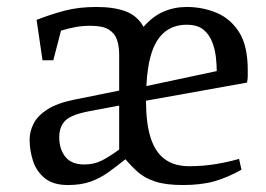

<svg xmlns="http://www.w3.org/2000/svg" viewBox="-20 -520 762 551"><path d="M175 11Q132 11 108 -9Q84 -29 74.5 -59Q65 -89 65 -119Q65 -143 76.5 -165.5Q88 -188 116 -206Q144 -224 193 -234L322 -260V-363Q322 -388 315.5 -406.5Q309 -425 291.5 -435.5Q274 -446 240 -446Q217 -446 197.5 -442.5Q178 -439 155 -432L133 -347H102L85 -463Q126 -479 166 -489.5Q206 -500 257 -500Q307 -500 340.5 -487.5Q374 -475 392 -443Q418 -473 449 -486.5Q480 -500 516 -500Q561 -500 601 -483.5Q641 -467 666 -428Q691 -389 691 -319Q691 -309 691 -301.5Q691 -294 689 -283L399 -231Q399 -167 412 -125.5Q425 -84 452.5 -63.5Q480 -43 523 -43Q562 -43 598.5 -49Q635 -55 666 -64L673 -33Q634 -11 596 0Q558 11 505 11Q456 11 425.5 1Q395 -9 376 -26Q357 -43 340 -63Q315 -43 291.5 -26Q268 -9 240.5 1Q213 11 175 11ZM222 -48Q250 -48 272.5 -59.5Q295 -71 322 -91V-217L237 -201Q184 -191 167 -173.5Q150 -156 150 -126Q150 -92 167.5 -70Q185 -48 222 -48ZM400 -273 602 -316Q602 -334 599.5 -356.5Q597 -379 588.5 -400.5Q580 -422 563 -435.5Q546 -449 516 -449Q480 -449 455 -430Q430 -411 416.5 -372.5Q403 -334 400 -273Z"/></svg>

Font: Manuale
Style: Regular
Weight: 400
Designer: Eduardo Tunni / Pablo Cosgaya
Foundry: Eduardo Tunni / Pablo Cosgaya
Version: Version 1.002